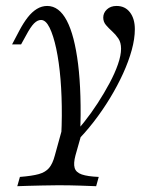

<svg xmlns="http://www.w3.org/2000/svg" viewBox="-20 -446 523 652"><path d="M183.1 79Q189.5 13.7 189.9 -52.4Q190.3 -118.5 185.5 -177Q180.6 -235.5 171 -280.6Q161.3 -325.8 148.4 -352Q135.5 -378.2 119.4 -378.2Q107.3 -378.2 95.6 -366.5Q83.9 -354.8 68.5 -325.8L51.6 -295.2H21L46 -342.7Q59.7 -368.5 74.2 -387.1Q88.7 -405.6 105.2 -415.7Q121.8 -425.8 140.3 -425.8Q180.6 -425.8 206.9 -375.8Q233.1 -325.8 245.2 -228.2Q257.3 -130.6 252.4 13.7L225 44.4ZM38.7 186.3 47.6 154.8Q88.7 151.6 111.7 145.2Q134.7 138.7 146.8 124.2Q158.9 109.7 166.1 82.3L207.3 -66.9L233.9 26.6L257.3 7.3L236.3 81.5Q229 108.9 233.5 124.2Q237.9 139.5 257.7 146.4Q277.4 153.2 315.3 154.8L306.5 186.3Q285.5 185.5 251.2 184.3Q216.9 183.1 177.4 183.1Q150 183.1 123.4 183.9Q96.8 184.7 74.6 185.1Q52.4 185.5 38.7 186.3ZM233.1 41.1 217.7 21.8Q241.1 -0.8 265.3 -31Q289.5 -61.3 311.7 -95.6Q333.9 -129.8 352 -163.7Q370.2 -197.6 380.6 -227.8Q391.1 -258.1 391.1 -280.6Q391.1 -301.6 381.9 -315.3Q372.6 -329 360.9 -339.5Q349.2 -350 339.9 -360.9Q330.6 -371.8 330.6 -386.3Q330.6 -402.4 343.1 -414.1Q355.6 -425.8 375.8 -425.8Q404.8 -425.8 421.4 -404Q437.9 -382.3 437.9 -346.8Q437.9 -314.5 427.4 -276.2Q416.9 -237.9 398 -196.4Q379 -154.8 353.6 -112.9Q328.2 -71 297.6 -31.5Q266.9 8.1 233.1 41.1Z"/></svg>

Font: Playfair 12pt Light
Style: Italic
Weight: 300
Italic angle: -15.6°
Designer: Claus Eggers Sørensen
Foundry: Claus Eggers Sørensen
Version: Version 2.000;gftools[0.9.28]